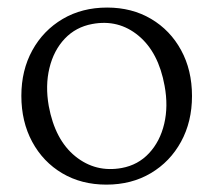

<svg xmlns="http://www.w3.org/2000/svg" viewBox="-20 -478 565 508"><path d="M263.5 -458Q329 -458 379.8 -428Q430.5 -398 459.2 -345.2Q488 -292.5 488 -224Q488 -156 459 -103Q430 -50 379 -19.8Q328 10.5 261.5 10.5Q195.5 10.5 144.8 -19.5Q94 -49.5 65.2 -102.8Q36.5 -156 36.5 -224.5Q36.5 -292 65.5 -344.8Q94.5 -397.5 145.8 -427.8Q197 -458 263.5 -458ZM302 -33.5Q345.5 -41.5 374.5 -72.8Q403.5 -104 414.5 -150.5Q425.5 -197 415.5 -251Q399.5 -339.5 346.5 -383.5Q293.5 -427.5 224 -414.5Q180.5 -406.5 151.2 -375.5Q122 -344.5 110.8 -298Q99.5 -251.5 109 -197.5Q125.5 -108 179.2 -64.5Q233 -21 302 -33.5Z"/></svg>

Font: Fraunces 72pt S100 Light
Style: Regular
Weight: 300
Version: Version 1.000; ttfautohint (v1.8.3)